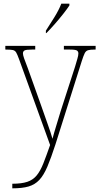

<svg xmlns="http://www.w3.org/2000/svg" viewBox="-20 -786 541 1046"><path d="M47 215Q98 215 129 204.5Q160 194 180 169.5Q200 145 216 104.5Q232 64 253 4L84 -463Q75 -488 68.5 -499.5Q62 -511 49.5 -513.5Q37 -516 11 -516H9V-536H172V-516H155Q122 -516 113.5 -511Q105 -506 105 -495Q105 -486 111.5 -467.5Q118 -449 132 -413L202 -217Q220 -165 238.5 -113.5Q257 -62 266 -30Q274 -61 285.5 -98Q297 -135 311 -182L389 -423Q396 -447 401.5 -465.5Q407 -484 407 -495Q407 -505 399.5 -510.5Q392 -516 359 -516H328V-536H501V-516H497Q472 -516 460 -512.5Q448 -509 441.5 -496Q435 -483 426 -455L282 1Q258 75 238 122Q218 169 194 194.5Q170 220 135.5 230Q101 240 48 240H47ZM230 -619Q252 -653 276.5 -692.5Q301 -732 314 -766H358V-756Q347 -739 325 -711Q303 -683 278 -654.5Q253 -626 233 -606H230Z"/></svg>

Font: Noto Serif Hebrew SemiCondensed Thin
Style: Regular
Weight: 100
Width: 4
Designer: Monotype Design Team
Foundry: Monotype Imaging Inc.
Version: Version 2.004; ttfautohint (v1.8.4.7-5d5b)